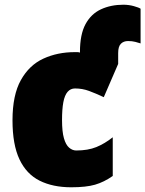

<svg xmlns="http://www.w3.org/2000/svg" viewBox="-20 -784 616 814"><path d="M282 10Q204 10 148 -18Q92 -46 62.5 -108.5Q33 -171 33 -274Q33 -381 68.5 -444.5Q104 -508 164 -535.5Q224 -563 297 -563Q302 -563 308 -563Q314 -563 319 -561V-564Q319 -638 342.5 -681.5Q366 -725 408 -744.5Q450 -764 503 -764Q526 -764 547.5 -758Q569 -752 576 -747V-600Q567 -603 553.5 -606.5Q540 -610 523 -610Q504 -610 492.5 -598.5Q481 -587 481 -559V-513L420 -372Q386 -388 357.5 -398.5Q329 -409 298 -409Q279 -409 266.5 -394.5Q254 -380 248.5 -350.5Q243 -321 243 -275Q243 -226 251 -198Q259 -170 273 -158Q287 -146 303 -146Q353 -146 388.5 -160.5Q424 -175 458 -202V-38Q421 -12 383 -1Q345 10 282 10Z"/></svg>

Font: Noto Sans Display Black
Style: Regular
Weight: 900
Designer: Monotype Design Team
Foundry: Monotype Imaging Inc.
Version: Version 2.003